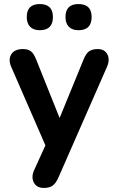

<svg xmlns="http://www.w3.org/2000/svg" viewBox="-20 -739 583 947"><path d="M367 -590Q336 -590 319.5 -607Q303 -624 303 -655Q303 -719 367 -719Q432 -719 432 -655Q432 -590 367 -590ZM176 -590Q145 -590 128.5 -607Q112 -624 112 -655Q112 -719 176 -719Q241 -719 241 -655Q241 -590 176 -590ZM197 188Q161 188 147 161.5Q133 135 148 101L204 -22L35 -410Q20 -445 35.5 -471Q51 -497 94 -497Q118 -497 132.5 -486Q147 -475 159 -444L274 -157L392 -445Q404 -475 419.5 -486Q435 -497 462 -497Q496 -497 509.5 -471Q523 -445 508 -410L268 137Q255 166 239 177Q223 188 197 188Z"/></svg>

Font: Chiron GoRound TC SB
Style: Regular
Weight: 500
Designer: Ryoko NISHIZUKA 西塚涼子 (kana, bopomofo & ideographs); Paul D. Hunt (Latin, Greek & Cyrillic); Sandoll Communications 산돌커뮤니
Foundry: Adobe
Version: Version 1.000;hotconv 1.1.1;makeotfexe 2.6.0